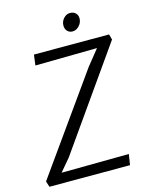

<svg xmlns="http://www.w3.org/2000/svg" viewBox="-134 -1005 845 1089"><g transform="rotate(-15 288.5 -461.0)"><path d="M18 0 7 -34 409 -599 482 -690 119 -685 127 -747H568L577 -715L166 -131L105 -59L501 -63L491 0ZM373 -817Q355 -817 343 -829.5Q331 -842 331 -862Q331 -886 347.2 -904Q363.5 -922 385 -922Q405.5 -922 417.8 -910Q430 -898 430 -879Q430 -854.5 412.8 -835.8Q395.5 -817 373 -817Z"/></g></svg>

Font: Merriweather Sans Light
Style: Italic
Weight: 300
Italic angle: -7.5°
Designer: Eben Sorkin
Foundry: Eben Sorkin
Version: Version 2.001; ttfautohint (v1.8.3)